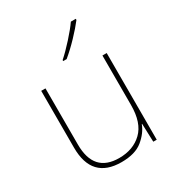

<svg xmlns="http://www.w3.org/2000/svg" viewBox="-183 -885 939 1013"><g transform="rotate(-30 286.5 -378.0)"><path d="M481 -528H455V-226Q455 -118 401.5 -66.5Q348 -15 262 -15Q108 -15 108 -186V-528H82V-182Q82 10 262 10Q346 10 391.5 -27.5Q437 -65 454 -111H456L460 0H481ZM430 -766H400Q378 -734 336.5 -688Q295 -642 261 -612V-606H282Q322 -639 363 -682Q404 -725 430 -759Z"/></g></svg>

Font: Noto Sans UI Thin
Style: Regular
Weight: 250
Designer: Monotype Design Team
Foundry: Monotype Imaging Inc.
Version: Version 1.901